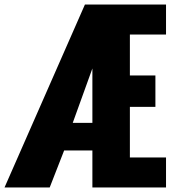

<svg xmlns="http://www.w3.org/2000/svg" viewBox="-22 -830 771 850"><path d="M-2 0 354 -810H713V-677H553V-496H666V-357H553V-133H713V0H387V-164H262L198 0ZM300 -286H387V-527Z"/></svg>

Font: Oswald Heavy
Style: Regular
Weight: 400
Designer: Vernon Adams
Foundry: Vernon Adams
Version: Version 4.101